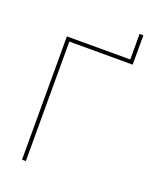

<svg xmlns="http://www.w3.org/2000/svg" viewBox="-159 -971 869 1065"><g transform="rotate(20 275.5 -439.0)"><path d="M477.1 -705.1V-878.4H499.5V-705.1ZM499.5 -727.5V-705.1H125.5V0H103V-727.5Z"/></g></svg>

Font: Inter 20pt Thin
Style: Regular
Weight: 250
Version: Version 4.001;git-66647c0bb